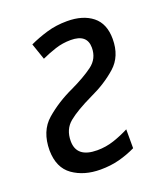

<svg xmlns="http://www.w3.org/2000/svg" viewBox="-109 -621 607 707"><g transform="rotate(-20 194.5 -268.0)"><path d="M165 10Q205 10 239 1Q273 -8 304 -23V-97Q275 -82 243.5 -71.5Q212 -61 178 -61Q97 -61 97 -126Q97 -172 128.5 -198Q160 -224 225 -255Q284 -282 327.5 -320.5Q371 -359 371 -427Q371 -487 334 -516.5Q297 -546 235 -546Q192 -546 155 -535Q118 -524 86 -509L108 -445Q134 -457 163 -466.5Q192 -476 224 -476Q288 -476 288 -423Q288 -380 254 -355Q220 -330 167 -305Q106 -277 59 -236.5Q12 -196 12 -120Q13 -52 57 -21Q101 10 165 10Z"/></g></svg>

Font: Noto Sans UI SemiCondensed
Style: Italic
Weight: 400
Width: 4
Italic angle: -12°
Designer: Monotype Design Team
Foundry: Monotype Imaging Inc.
Version: Version 1.901